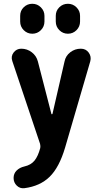

<svg xmlns="http://www.w3.org/2000/svg" viewBox="-20 -780 540 1027"><path d="M278.3 -695.3Q278.3 -722.7 297.4 -741.2Q316.4 -759.8 343.3 -759.8Q370.1 -759.8 389.2 -740.7Q408.2 -721.7 408.2 -695.3V-665Q408.2 -637.7 389.2 -618.7Q370.1 -599.6 343.3 -599.6Q316.4 -599.6 297.4 -618.7Q278.3 -637.7 278.3 -665ZM87.9 -695.3Q87.9 -722.7 106.9 -741.2Q126 -759.8 152.8 -759.8Q179.7 -759.8 198.7 -740.7Q217.8 -721.7 217.8 -695.3V-665Q217.8 -637.7 198.7 -618.7Q179.7 -599.6 152.8 -599.6Q126 -599.6 106.9 -618.7Q87.9 -637.7 87.9 -665ZM412.1 -519.5Q439.5 -519.5 454.6 -498.5Q469.7 -477.5 462.9 -452.1L328.1 9.8Q296.9 115.2 245.6 165.5Q194.3 215.8 110.4 226.6Q86.9 229.5 69.8 212.9Q52.7 196.3 52.7 171.9Q52.7 148.4 68.8 132.3Q85 116.2 110.4 110.4Q145.5 102.5 164.6 79.1Q183.6 55.7 195.3 11.7Q197.3 2 194.3 -10.7L45.9 -453.1Q37.1 -478.5 52.7 -499Q68.4 -519.5 93.8 -519.5Q125 -519.5 149.9 -500.5Q174.8 -481.4 182.6 -451.2L254.9 -170.9Q254.9 -168.9 257.3 -168.9Q259.8 -168.9 260.7 -170.9L325.2 -451.2Q331.1 -481.4 356 -500.5Q380.9 -519.5 412.1 -519.5Z"/></svg>

Font: Rounded-X Mgen+ 2m bold
Style: Bold
Weight: 700
Designer: [Source Han Sans]
Ryoko NISHIZUKA  (kana & ideographs); Paul D. Hunt (Latin, Greek & Cyrillic); Wenlong ZHANG  (bopomofo
Version: Version 1.059.20150602